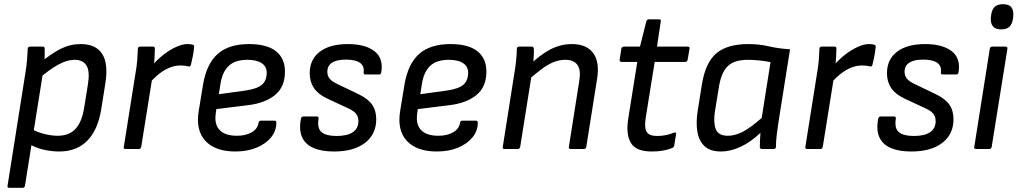

<svg xmlns="http://www.w3.org/2000/svg" viewBox="-20 -710 4849 915"><path d="M262 12Q223 12 182.5 2Q142 -8 120 -25L128 -97Q154 -81 189.5 -72Q225 -63 255 -63Q309 -63 339.5 -95.5Q370 -128 381 -196L399 -308Q409 -369 392.5 -397Q376 -425 335 -425Q300 -425 258.5 -402.5Q217 -380 161 -332L173 -412Q226 -456 270.5 -478Q315 -500 365 -500Q437 -500 467 -453Q497 -406 482 -312L462 -187Q446 -90 395.5 -39Q345 12 262 12ZM24 185Q14 185 16 175L103 -375Q107 -399 109 -426.5Q111 -454 112 -476Q112 -488 124 -488H183Q193 -488 193 -478Q193 -471 193 -458Q193 -445 192.5 -432.5Q192 -420 190 -415L185 -365L99 175Q97 185 88 185Z M578 0Q568 0 570 -10L627 -369Q632 -397 634 -423.5Q636 -450 637 -477Q637 -488 649 -488H708Q713 -488 715.5 -486Q718 -484 718 -479Q718 -460 716.5 -435.5Q715 -411 712 -394L706 -341L653 -10Q652 -6 649.5 -3Q647 0 642 0ZM690 -311 701 -393Q727 -424 757.5 -448Q788 -472 818.5 -486Q849 -500 872 -500Q891 -500 898 -497Q903 -496 904.5 -492.5Q906 -489 905 -484Q903 -464 899 -443Q895 -422 890 -402Q887 -390 876 -394Q869 -396 860 -397Q851 -398 840 -398Q814 -398 788 -387.5Q762 -377 737.5 -357.5Q713 -338 690 -311Z M1102 12Q1006 12 959 -38.5Q912 -89 927 -181L948 -309Q965 -407 1018 -453.5Q1071 -500 1167 -500Q1252 -500 1295 -466Q1338 -432 1338 -369Q1338 -296 1291 -257.5Q1244 -219 1164 -209L1011 -190L1008 -168Q1001 -116 1027.5 -89.5Q1054 -63 1109 -63Q1151 -63 1179.5 -79.5Q1208 -96 1212 -124Q1214 -135 1223 -135H1288Q1297 -135 1297 -125Q1297 -86 1271.5 -55Q1246 -24 1202 -6Q1158 12 1102 12ZM1023 -261 1153 -279Q1206 -287 1228.5 -306.5Q1251 -326 1251 -364Q1251 -393 1227 -409Q1203 -425 1159 -425Q1101 -425 1070.5 -396.5Q1040 -368 1031 -312Z M1572 12Q1513 12 1474.5 -4.5Q1436 -21 1420 -55.5Q1404 -90 1414 -143Q1416 -155 1426 -155H1490Q1495 -155 1497 -152Q1499 -149 1498 -143Q1491 -98 1513 -80Q1535 -62 1584 -62Q1635 -62 1661.5 -80Q1688 -98 1688 -133Q1688 -153 1677.5 -167Q1667 -181 1641 -193L1538 -241Q1496 -261 1476 -290.5Q1456 -320 1456 -361Q1456 -427 1504 -463.5Q1552 -500 1638 -500Q1720 -500 1764 -466.5Q1808 -433 1797 -365Q1795 -355 1787 -355H1721Q1712 -355 1713 -365Q1717 -396 1695 -411Q1673 -426 1629 -426Q1585 -426 1562.5 -411.5Q1540 -397 1540 -368Q1540 -348 1551.5 -334.5Q1563 -321 1591 -308L1691 -260Q1734 -239 1753.5 -211Q1773 -183 1773 -142Q1773 -70 1719.5 -29Q1666 12 1572 12Z M2062 12Q1966 12 1919 -38.5Q1872 -89 1887 -181L1908 -309Q1925 -407 1978 -453.5Q2031 -500 2127 -500Q2212 -500 2255 -466Q2298 -432 2298 -369Q2298 -296 2251 -257.5Q2204 -219 2124 -209L1971 -190L1968 -168Q1961 -116 1987.5 -89.5Q2014 -63 2069 -63Q2111 -63 2139.5 -79.5Q2168 -96 2172 -124Q2174 -135 2183 -135H2248Q2257 -135 2257 -125Q2257 -86 2231.5 -55Q2206 -24 2162 -6Q2118 12 2062 12ZM1983 -261 2113 -279Q2166 -287 2188.5 -306.5Q2211 -326 2211 -364Q2211 -393 2187 -409Q2163 -425 2119 -425Q2061 -425 2030.5 -396.5Q2000 -368 1991 -312Z M2699 0Q2689 0 2691 -10L2741 -327Q2749 -377 2731.5 -401Q2714 -425 2674 -425Q2648 -425 2622 -415.5Q2596 -406 2565 -383.5Q2534 -361 2491 -323L2504 -400Q2553 -448 2602 -474Q2651 -500 2706 -500Q2775 -500 2807 -457Q2839 -414 2825 -331L2774 -10Q2772 0 2763 0ZM2384 0Q2374 0 2376 -10L2432 -366Q2437 -392 2440 -425.5Q2443 -459 2443 -477Q2443 -488 2455 -488H2513Q2518 -488 2520.5 -486Q2523 -484 2524 -478Q2525 -470 2524 -453Q2523 -436 2522 -417.5Q2521 -399 2519 -386L2516 -368L2459 -10Q2458 -6 2455.5 -3Q2453 0 2448 0Z M3086 12Q3011 12 2986.5 -29Q2962 -70 2974 -145L3017 -415H2941Q2937 -415 2934.5 -418Q2932 -421 2933 -425L2941 -478Q2942 -483 2945.5 -485.5Q2949 -488 2953 -488H3030L3060 -608Q3063 -618 3072 -618H3121Q3132 -618 3129 -608L3111 -488H3257Q3268 -488 3266 -478L3257 -425Q3256 -421 3253.5 -418Q3251 -415 3246 -415H3100L3057 -147Q3050 -100 3062 -81Q3074 -62 3113 -62Q3134 -62 3155 -66.5Q3176 -71 3192 -78Q3197 -80 3200 -78Q3203 -76 3202 -71L3193 -16Q3192 -9 3184 -5Q3165 3 3141 7.5Q3117 12 3086 12Z M3417 12Q3365 12 3338 -13Q3311 -38 3303.5 -82Q3296 -126 3305 -182L3325 -308Q3342 -412 3394 -456Q3446 -500 3546 -500Q3598 -500 3642.5 -489.5Q3687 -479 3745 -475L3689 -122Q3685 -95 3681.5 -66.5Q3678 -38 3678 -10Q3678 0 3666 0H3611Q3601 0 3601 -10Q3601 -26 3602 -43Q3603 -60 3604 -77Q3558 -33 3509.5 -10.5Q3461 12 3417 12ZM3449 -63Q3483 -63 3520.5 -82.5Q3558 -102 3610 -148L3652 -414Q3628 -419 3598 -422Q3568 -425 3546 -425Q3479 -425 3448.5 -395Q3418 -365 3407 -301L3387 -179Q3379 -127 3391 -95Q3403 -63 3449 -63Z M3826 0Q3816 0 3818 -10L3875 -369Q3880 -397 3882 -423.5Q3884 -450 3885 -477Q3885 -488 3897 -488H3956Q3961 -488 3963.5 -486Q3966 -484 3966 -479Q3966 -460 3964.5 -435.5Q3963 -411 3960 -394L3954 -341L3901 -10Q3900 -6 3897.5 -3Q3895 0 3890 0ZM3938 -311 3949 -393Q3975 -424 4005.5 -448Q4036 -472 4066.5 -486Q4097 -500 4120 -500Q4139 -500 4146 -497Q4151 -496 4152.5 -492.5Q4154 -489 4153 -484Q4151 -464 4147 -443Q4143 -422 4138 -402Q4135 -390 4124 -394Q4117 -396 4108 -397Q4099 -398 4088 -398Q4062 -398 4036 -387.5Q4010 -377 3985.5 -357.5Q3961 -338 3938 -311Z M4323 12Q4264 12 4225.5 -4.5Q4187 -21 4171 -55.5Q4155 -90 4165 -143Q4167 -155 4177 -155H4241Q4246 -155 4248 -152Q4250 -149 4249 -143Q4242 -98 4264 -80Q4286 -62 4335 -62Q4386 -62 4412.5 -80Q4439 -98 4439 -133Q4439 -153 4428.5 -167Q4418 -181 4392 -193L4289 -241Q4247 -261 4227 -290.5Q4207 -320 4207 -361Q4207 -427 4255 -463.5Q4303 -500 4389 -500Q4471 -500 4515 -466.5Q4559 -433 4548 -365Q4546 -355 4538 -355H4472Q4463 -355 4464 -365Q4468 -396 4446 -411Q4424 -426 4380 -426Q4336 -426 4313.5 -411.5Q4291 -397 4291 -368Q4291 -348 4302.5 -334.5Q4314 -321 4342 -308L4442 -260Q4485 -239 4504.5 -211Q4524 -183 4524 -142Q4524 -70 4470.5 -29Q4417 12 4323 12Z M4631 0Q4621 0 4623 -10L4697 -478Q4699 -488 4709 -488H4771Q4776 -488 4779 -485.5Q4782 -483 4781 -478L4706 -10Q4705 -6 4702.5 -3Q4700 0 4695 0ZM4751 -570Q4723 -570 4711.5 -585Q4700 -600 4702 -625L4703 -635Q4706 -662 4719 -676Q4732 -690 4760 -690Q4789 -690 4800 -675Q4811 -660 4809 -635L4808 -625Q4805 -598 4792 -584Q4779 -570 4751 -570Z"/></svg>

Font: Sofia Sans Hairline
Style: Italic
Weight: 1
Italic angle: -9°
Designer: Botio Nikoltchev, Ani Petrova
Foundry: lettersoup
Version: Version 4.102